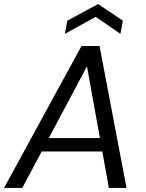

<svg xmlns="http://www.w3.org/2000/svg" viewBox="-34 -927 718 947"><path d="M-14 0 368 -700H457L590 0H503L395 -600L76 0ZM116 -180 150 -246H505L516 -180ZM286 -760 298 -825 450 -907 572 -825 560 -760 438 -844Z"/></svg>

Font: DM Sans 20pt
Style: Italic
Weight: 400
Italic angle: -10°
Version: Version 4.004;gftools[0.9.30]